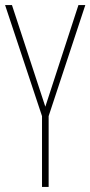

<svg xmlns="http://www.w3.org/2000/svg" viewBox="-20 -734 355 754"><path d="M158 -315 288 -714H315L171 -278V0H145V-278L0 -714H27Z"/></svg>

Font: Noto Sans Sinhala UI ExtraCondensed Thin
Style: Regular
Weight: 100
Width: 2
Designer: Jelle Bosma - Monotype Design Team
Foundry: Monotype Imaging Inc.
Version: Version 2.006; ttfautohint (v1.8.4.7-5d5b)